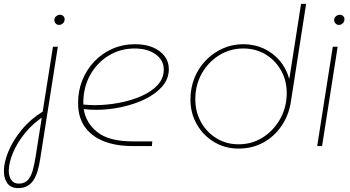

<svg xmlns="http://www.w3.org/2000/svg" viewBox="-98 -750 1799 986"><path d="M-5 216Q-42 216 -60 191.5Q-78 167 -78 129Q-78 84 -55 28Q-32 -28 13 -83Q58 -138 123 -178L135 -158Q74 -120 32 -68.5Q-10 -17 -31.5 35Q-53 87 -53 127Q-53 156 -40 174.5Q-27 193 -2 193Q29 193 45.5 174Q62 155 70.5 123.5Q79 92 85 54L118 -155L120 -169L174 -510H199L108 69Q103 101 95 128Q87 155 74.5 174.5Q62 194 42.5 205Q23 216 -5 216ZM206 -622Q195 -622 188 -629.5Q181 -637 181 -648Q181 -654 184.5 -660Q188 -666 195 -670Q202 -674 210 -674Q220 -674 227 -667.5Q234 -661 234 -651Q234 -641 229 -634.5Q224 -628 217.5 -625Q211 -622 206 -622Z M582 0Q498 0 435.5 -24.5Q373 -49 338 -98Q303 -147 303 -221Q303 -284 325 -338.5Q347 -393 386.5 -434.5Q426 -476 479.5 -499.5Q533 -523 596 -523Q649 -523 687.5 -506.5Q726 -490 747.5 -461.5Q769 -433 769 -395Q769 -345 735 -306Q701 -267 646 -240.5Q591 -214 525.5 -200Q460 -186 396 -186Q380 -186 363.5 -187Q347 -188 332 -190Q343 -118 402.5 -71Q462 -24 583 -24H684L682 0ZM330 -213Q344 -212 359 -211Q374 -210 388 -210Q451 -210 514 -222Q577 -234 629 -257Q681 -280 712 -314Q743 -348 743 -393Q743 -441 701.5 -471Q660 -501 593 -501Q520 -501 459.5 -464Q399 -427 364 -363Q329 -299 330 -218Q330 -217 330 -216Q330 -215 330 -213Z M1127 13Q1057 13 1001 -21Q945 -55 912.5 -112Q880 -169 880 -239Q880 -299 901 -350.5Q922 -402 959.5 -440.5Q997 -479 1046 -501Q1095 -523 1151 -523Q1209 -523 1257 -500.5Q1305 -478 1338.5 -438.5Q1372 -399 1387 -346H1388L1448 -730H1474L1396 -229Q1386 -161 1349.5 -106Q1313 -51 1256 -19Q1199 13 1127 13ZM1127 -9Q1194 -9 1248 -42Q1302 -75 1336 -131Q1370 -187 1374 -255Q1378 -326 1349 -381.5Q1320 -437 1268.5 -469Q1217 -501 1151 -501Q1084 -501 1028 -466.5Q972 -432 938.5 -373Q905 -314 905 -240Q905 -176 934 -123.5Q963 -71 1013.5 -40Q1064 -9 1127 -9Z M1531 0 1611 -510H1636L1556 0ZM1643 -622Q1632 -622 1625 -629.5Q1618 -637 1618 -648Q1618 -654 1621.5 -660Q1625 -666 1632 -670Q1639 -674 1647 -674Q1657 -674 1664 -667.5Q1671 -661 1671 -651Q1671 -641 1666 -634.5Q1661 -628 1654.5 -625Q1648 -622 1643 -622Z"/></svg>

Font: MuseoModerno Thin Thin
Style: Italic
Weight: 250
Italic angle: -9°
Version: Version 1.003